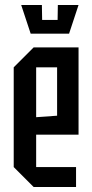

<svg xmlns="http://www.w3.org/2000/svg" viewBox="-20 -750 370 770"><path d="M35 -80V-480L115 -560H295V-210H125V-80H285V0H115ZM125 -280 209 -286V-480H125ZM212 -730H295L257 -615H103L65 -730H148L149 -670H211Z"/></svg>

Font: Tektur Condensed
Style: Regular
Weight: 400
Width: 3
Designer: Adam Jagosz
Foundry: Adam Jagosz
Version: Version 1.005;gftools[0.9.30]